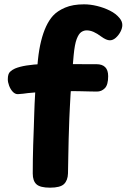

<svg xmlns="http://www.w3.org/2000/svg" viewBox="-20 -847 585 887"><path d="M211.1 20Q165.7 20 148.5 4.4Q131.3 -11.2 131.3 -45.3Q131.3 -81.7 131.8 -112Q132.3 -142.3 133.3 -177.2Q134.3 -212 136.3 -261Q137.3 -287 138.3 -324.9Q139.3 -362.9 142.8 -422.4Q146.3 -481.9 155.3 -571Q160.3 -619 169.9 -657.4Q179.4 -695.8 193.1 -725.1Q206.8 -754.3 224.8 -774.3Q244.8 -796.3 280.6 -811.7Q316.3 -827 368.3 -827Q397.3 -827 428.8 -819.3Q460.3 -811.6 488 -797.7Q515.7 -783.9 532 -763.7Q545.1 -748.4 545.1 -731.4Q545.1 -716.8 536.6 -700.4Q528.1 -684.1 514.9 -672.4Q501.8 -660.8 487.4 -660.8Q471.4 -660.8 447.8 -678Q428.7 -692.4 412.3 -699.6Q395.9 -706.7 380.2 -706.7Q367.2 -706.7 355.4 -698.8Q343.7 -691 334.3 -666.7Q325 -642.3 320.3 -592Q314.3 -526.9 310.8 -482.3Q307.3 -437.8 305.7 -406.4Q304.1 -375 302.7 -350.5Q301.3 -326 300.3 -300Q298.3 -245 297.2 -204.9Q296.1 -164.9 295.6 -128.1Q295.1 -91.2 294.1 -45.8Q293.1 -13.6 275.8 3.2Q258.6 20 211.1 20ZM62.3 -412Q49.2 -412 38.7 -423.4Q28.1 -434.9 22.1 -451.1Q16.1 -467.3 16.1 -480.7Q16.1 -506 26.7 -515.6Q37.3 -525.2 49.3 -530.4Q70.9 -539.4 102.6 -544.4Q134.2 -549.4 176.8 -551.4Q219.4 -553.4 271.3 -551.4Q293.3 -551.2 324.3 -550.8Q355.3 -550.4 383.6 -550.4Q411.8 -550.4 426.2 -550.4Q452 -550.4 465.8 -536.9Q479.7 -523.3 479.7 -495Q479.7 -455 464.4 -439.5Q449.2 -424 427.8 -424Q417.8 -424 396.2 -424.5Q374.6 -425 353.4 -425.5Q332.3 -426 321.3 -426Q290.3 -426 251.8 -425Q213.3 -424 175.8 -422Q138.3 -420 109.3 -417Q102.3 -416 86.3 -414Q70.3 -412 62.3 -412Z"/></svg>

Font: Playpen Sans Hebrew
Style: Regular
Weight: 400
Designer: Tom Grace, Laura Meseguer, Veronika Burian, José Scaglione
Foundry: TypeTogether
Version: Version 2.000